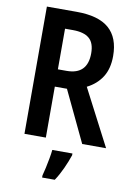

<svg xmlns="http://www.w3.org/2000/svg" viewBox="-100 -777 740 1061"><g transform="rotate(10 269.5 -246.5)"><path d="M242 -714Q365 -714 424 -662.5Q483 -611 483 -508Q483 -437 453 -390Q423 -343 369 -316L533 0H399L263 -286H195V0H75V-714ZM239 -611H195V-383H244Q361 -383 361 -502Q361 -560 331 -585.5Q301 -611 239 -611ZM355 71Q343 107 324.5 147.5Q306 188 284 221H213V209Q218 191 224 164Q230 137 235 109Q240 81 242 61H355Z"/></g></svg>

Font: Noto Sans Ethiopic Condensed SemiBold
Style: Regular
Weight: 600
Width: 3
Designer: Monotype Design Team
Foundry: Monotype Imaging Inc.
Version: Version 2.102; ttfautohint (v1.8.4.7-5d5b)